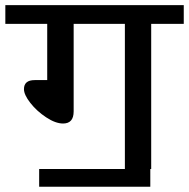

<svg xmlns="http://www.w3.org/2000/svg" viewBox="-35 -646 722 734"><path d="M442.4 0V-554.7H246.6V-220.2Q246.6 -173.8 206.1 -173.8Q177.2 -173.8 141.4 -197.5Q105.5 -221.2 81.1 -252.4Q56.6 -283.7 56.6 -305.2Q56.6 -339.8 97.7 -339.8H145.5V-554.7H-14.6V-626.5H667.5V-554.7H543V0H539.6V67.9H114.7V0Z"/></svg>

Font: Khula Semibold
Style: Regular
Weight: 600
Designer: Erin McLaughlin, Steve Matteson
Version: Version 1.000;PS 1.0;hotconv 1.0.72;makeotf.lib2.5.5900